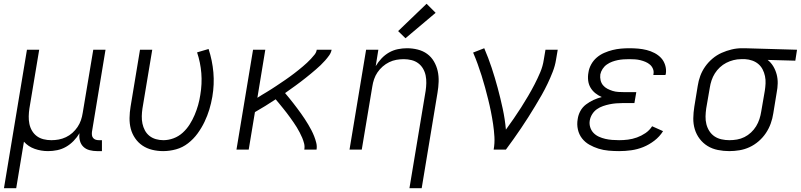

<svg xmlns="http://www.w3.org/2000/svg" viewBox="-20 -794 4250 1019"><path d="M1 205 123 -530H188L136 -218Q133 -198 132.5 -177Q132 -156 136 -136.5Q140 -117 150 -100Q160 -83 175.5 -71.5Q191 -60 211 -55Q231 -50 252 -50Q252 -50 252.5 -50Q253 -50 253 -50Q272 -50 291.5 -53.5Q311 -57 330 -66Q349 -75 364.5 -89Q380 -103 391.5 -120Q403 -137 409.5 -156Q416 -175 419 -195L475 -530H540L468 -94Q467 -85 468 -76.5Q469 -68 474.5 -61.5Q480 -55 488 -52.5Q496 -50 505 -50H521V8H495Q475 8 455.5 3Q436 -2 422.5 -15Q409 -28 404 -47.5Q399 -67 402 -87Q389 -65 370.5 -46Q352 -27 330 -14.5Q308 -2 283.5 3Q259 8 235 8Q198 8 164 -4Q130 -16 107 -42L66 205Z M846 8Q816 8 787.5 1Q759 -6 736 -21.5Q713 -37 697 -60.5Q681 -84 674 -111Q667 -138 667.5 -168Q668 -198 673 -228L723 -530H788L736 -218Q733 -198 732.5 -177.5Q732 -157 736 -138Q740 -119 749 -102Q758 -85 773 -73Q788 -61 807.5 -55.5Q827 -50 847 -50Q874 -50 901 -60Q928 -70 949.5 -89.5Q971 -109 986.5 -133.5Q1002 -158 1013 -184Q1024 -210 1031.5 -236.5Q1039 -263 1043 -290Q1053 -349 1048.5 -405.5Q1044 -462 1026 -516L1087 -534Q1107 -473 1112.5 -409.5Q1118 -346 1107 -281Q1101 -246 1091 -213Q1081 -180 1065.5 -147.5Q1050 -115 1028.5 -85.5Q1007 -56 978 -33.5Q949 -11 914.5 -1.5Q880 8 846 8Z M1235 0 1323 -530H1388L1346 -275Q1358 -283 1370.5 -290.5Q1383 -298 1395.5 -305.5Q1408 -313 1420.5 -321Q1433 -329 1445 -337Q1457 -345 1469.5 -353.5Q1482 -362 1494 -370Q1506 -378 1518 -387Q1530 -396 1541.5 -404.5Q1553 -413 1564.5 -422.5Q1576 -432 1587.5 -441.5Q1599 -451 1609.5 -461Q1620 -471 1630 -481.5Q1640 -492 1649.5 -504Q1659 -516 1661 -530H1740Q1737 -514 1727 -500Q1717 -486 1705.5 -473Q1694 -460 1681.5 -448Q1669 -436 1656 -425Q1643 -414 1630 -403Q1617 -392 1603.5 -381.5Q1590 -371 1576.5 -360.5Q1563 -350 1549 -340Q1535 -330 1521 -320Q1507 -310 1493 -300Q1504 -287 1515 -273.5Q1526 -260 1536.5 -246.5Q1547 -233 1557.5 -219Q1568 -205 1578 -191Q1588 -177 1597.5 -162.5Q1607 -148 1616 -133Q1625 -118 1633 -102.5Q1641 -87 1647.5 -70.5Q1654 -54 1658.5 -36Q1663 -18 1660 0H1595Q1598 -17 1594 -32.5Q1590 -48 1584 -62.5Q1578 -77 1570.5 -91Q1563 -105 1555 -118.5Q1547 -132 1538 -144.5Q1529 -157 1520 -170Q1511 -183 1501.5 -195Q1492 -207 1482.5 -219Q1473 -231 1463 -243Q1453 -255 1443 -267Q1416 -249 1388.5 -232Q1361 -215 1333 -199L1300 0Z M2153 205 2239 -312Q2242 -332 2242.5 -353Q2243 -374 2239 -393.5Q2235 -413 2225 -430Q2215 -447 2199.5 -458.5Q2184 -470 2164 -475Q2144 -480 2123 -480Q2123 -480 2123 -480Q2123 -480 2123 -480Q2103 -480 2083.5 -476.5Q2064 -473 2045.5 -464Q2027 -455 2011 -441Q1995 -427 1983.5 -410Q1972 -393 1965.5 -374Q1959 -355 1956 -335L1900 0H1835L1923 -530H1988L1974 -443Q1987 -465 2005 -484Q2023 -503 2045 -515.5Q2067 -528 2091.5 -533Q2116 -538 2140 -538Q2169 -538 2197 -531Q2225 -524 2247 -508Q2269 -492 2283 -468Q2297 -444 2303 -417Q2309 -390 2308 -360.5Q2307 -331 2302 -302L2218 205ZM2132 -591 2093 -629 2244 -774 2292 -726Z M2600 0Q2606 -34 2604 -68Q2602 -102 2597 -135.5Q2592 -169 2585.5 -201.5Q2579 -234 2571 -266Q2563 -298 2554.5 -329.5Q2546 -361 2536 -392.5Q2526 -424 2515 -454.5Q2504 -485 2491 -515L2550 -538Q2572 -487 2589.5 -434Q2607 -381 2621.5 -327Q2636 -273 2648 -217.5Q2660 -162 2665 -106Q2686 -135 2706.5 -164.5Q2727 -194 2746 -224Q2765 -254 2783 -284.5Q2801 -315 2817.5 -347Q2834 -379 2847.5 -411Q2861 -443 2866 -477L2875 -530H2940L2931 -477Q2926 -445 2913.5 -413Q2901 -381 2886.5 -350.5Q2872 -320 2855 -290Q2838 -260 2820 -230.5Q2802 -201 2783.5 -171.5Q2765 -142 2745.5 -113.5Q2726 -85 2706 -56.5Q2686 -28 2665 0Z M3266 8Q3238 8 3210 5.5Q3182 3 3156.5 -5Q3131 -13 3108 -26Q3085 -39 3069 -59.5Q3053 -80 3047 -107Q3041 -134 3046 -162Q3049 -184 3060 -204.5Q3071 -225 3090 -239.5Q3109 -254 3130 -263.5Q3151 -273 3174 -279Q3155 -287 3139.5 -299.5Q3124 -312 3114 -329Q3104 -346 3101.5 -367Q3099 -388 3103 -409Q3106 -431 3117.5 -452Q3129 -473 3147 -488.5Q3165 -504 3187 -513.5Q3209 -523 3231 -528.5Q3253 -534 3275.5 -536Q3298 -538 3320 -538Q3344 -538 3367 -536Q3390 -534 3412 -528.5Q3434 -523 3454 -512.5Q3474 -502 3488.5 -486.5Q3503 -471 3510 -449Q3517 -427 3514 -404Q3513 -402 3512.5 -399.5Q3512 -397 3512 -396H3447Q3448 -397 3448 -398Q3448 -399 3448 -400Q3451 -415 3445.5 -428.5Q3440 -442 3429.5 -451Q3419 -460 3406 -465.5Q3393 -471 3379 -474.5Q3365 -478 3350 -479Q3335 -480 3320 -480Q3305 -480 3289.5 -479Q3274 -478 3259 -475Q3244 -472 3229 -466.5Q3214 -461 3200.5 -451.5Q3187 -442 3178 -428Q3169 -414 3166 -399Q3164 -383 3167.5 -368Q3171 -353 3180.5 -341.5Q3190 -330 3203.5 -323Q3217 -316 3231.5 -311.5Q3246 -307 3262 -306Q3278 -305 3294 -305H3357L3347 -247H3285Q3267 -247 3249.5 -245.5Q3232 -244 3215 -240.5Q3198 -237 3180.5 -231Q3163 -225 3148 -214.5Q3133 -204 3123 -188Q3113 -172 3110 -154Q3107 -136 3112.5 -118.5Q3118 -101 3130 -88.5Q3142 -76 3158.5 -68.5Q3175 -61 3192.5 -57Q3210 -53 3228.5 -51.5Q3247 -50 3266 -50Q3289 -50 3313 -53Q3337 -56 3360.5 -64.5Q3384 -73 3405.5 -87.5Q3427 -102 3441 -124L3499 -98Q3481 -69 3453 -47.5Q3425 -26 3394 -13.5Q3363 -1 3330.5 3.5Q3298 8 3266 8Z M3850 8Q3820 8 3790 2Q3760 -4 3735.5 -19Q3711 -34 3693.5 -57Q3676 -80 3667.5 -108Q3659 -136 3659.5 -166.5Q3660 -197 3665 -228L3683 -338Q3687 -365 3696.5 -391Q3706 -417 3722.5 -440.5Q3739 -464 3761.5 -483Q3784 -502 3810 -513.5Q3836 -525 3863 -531.5Q3890 -538 3917 -538Q3921 -538 3925 -538Q3929 -538 3933 -538L4210 -530L4201 -472L4054 -476Q4072 -462 4084 -442Q4096 -422 4102 -399Q4108 -376 4107.5 -351.5Q4107 -327 4102 -302L4084 -192Q4080 -165 4070.5 -138.5Q4061 -112 4045 -88Q4029 -64 4006.5 -44.5Q3984 -25 3958 -13Q3932 -1 3904.5 3.5Q3877 8 3850 8ZM3851 -50Q3871 -50 3891.5 -53.5Q3912 -57 3931 -66.5Q3950 -76 3966 -91Q3982 -106 3993 -124Q4004 -142 4010.5 -162Q4017 -182 4020 -202L4039 -312Q4042 -331 4043 -351Q4044 -371 4040 -390Q4036 -409 4027.5 -425.5Q4019 -442 4005 -454Q3991 -466 3972.5 -472.5Q3954 -479 3935 -480H3923Q3920 -480 3917.5 -480Q3915 -480 3912 -480Q3893 -480 3873 -475Q3853 -470 3834.5 -460.5Q3816 -451 3800.5 -436.5Q3785 -422 3774 -404.5Q3763 -387 3756.5 -367.5Q3750 -348 3747 -328L3728 -218Q3725 -197 3724.5 -176Q3724 -155 3729 -135Q3734 -115 3745 -98Q3756 -81 3772.5 -70Q3789 -59 3809.5 -54.5Q3830 -50 3851 -50Z"/></svg>

Font: Iosevka Curly Light Extended
Style: Italic
Weight: 300
Width: 7
Italic angle: -9°
Monospace: yes
Designer: Belleve Invis
Foundry: Belleve Invis
Version: Version 11.1.0; ttfautohint (v1.8.3)